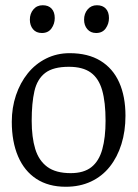

<svg xmlns="http://www.w3.org/2000/svg" viewBox="-20 -705 528 733"><path d="M231 8Q165 8 119 -22Q73 -52 49 -108Q25 -164 25 -240Q25 -294 41 -341.5Q57 -389 86 -425Q115 -461 156 -481.5Q197 -502 246 -502Q316 -502 363.5 -473Q411 -444 435 -390.5Q459 -337 459 -263Q459 -204 443.5 -154.5Q428 -105 399 -68.5Q370 -32 327.5 -12Q285 8 231 8ZM250 -44Q300 -44 329 -67Q358 -90 370.5 -135Q383 -180 383 -244Q383 -315 370 -360.5Q357 -406 326.5 -428Q296 -450 243 -450Q183 -450 152.5 -426.5Q122 -403 111.5 -357.5Q101 -312 101 -244Q101 -181 114.5 -136.5Q128 -92 160.5 -68Q193 -44 250 -44ZM347 -579Q326 -579 313.5 -593.5Q301 -608 301 -630Q301 -653 314.5 -669Q328 -685 350 -685Q372 -685 384 -672Q396 -659 396 -636Q396 -614 383.5 -596.5Q371 -579 347 -579ZM140 -579Q118 -579 106 -593.5Q94 -608 94 -630Q94 -653 107.5 -669Q121 -685 143 -685Q165 -685 177 -672Q189 -659 189 -636Q189 -614 176.5 -596.5Q164 -579 140 -579Z"/></svg>

Font: Faustina Light Light
Style: Regular
Weight: 300
Version: Version 1.200